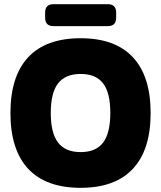

<svg xmlns="http://www.w3.org/2000/svg" viewBox="-20 -891 771 919"><path d="M366 8Q200 8 115 -83Q30 -174 30 -350Q30 -526 115 -617Q200 -708 366 -708Q531 -708 616 -617Q701 -526 701 -350Q701 -174 616 -83Q531 8 366 8ZM366 -163Q439 -163 473.5 -208.5Q508 -254 508 -350Q508 -447 473.5 -492Q439 -537 366 -537Q293 -537 258 -492Q223 -447 223 -350Q223 -254 258 -208.5Q293 -163 366 -163ZM236 -766Q196 -766 196 -806V-831Q196 -871 236 -871H496Q536 -871 536 -831V-806Q536 -766 496 -766Z"/></svg>

Font: Asap Black
Style: Regular
Weight: 900
Designer: Pablo Cosgaya
Foundry: Omnibus-Type
Version: Version 3.001; ttfautohint (v1.8.4.7-5d5b)